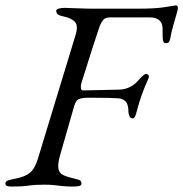

<svg xmlns="http://www.w3.org/2000/svg" viewBox="-30 -682 675 707"><path d="M14 5Q2 5 -4 3Q-10 1 -10 -6Q-10 -14 -0.5 -17.5Q9 -21 26 -24Q63 -31 81 -46.5Q99 -62 110 -99L247 -549Q259 -585 247 -600Q235 -615 202 -622Q187 -625 182 -630Q177 -635 177 -642Q177 -648 186.5 -650.5Q196 -653 208 -653Q219 -653 252.5 -651.5Q286 -650 317 -650H476Q544 -650 578.5 -656Q613 -662 617 -662Q622 -662 623.5 -659.5Q625 -657 625 -652Q625 -648 623.5 -643Q622 -638 620 -630Q615 -613 607.5 -586.5Q600 -560 597 -540Q596 -535 593 -529Q590 -523 580 -523Q573 -523 571 -530.5Q569 -538 569 -546Q569 -564 568.5 -580Q568 -596 558 -606Q553 -611 544 -614.5Q535 -618 521 -618H377Q358 -618 350.5 -609Q343 -600 338 -588Q337 -585 328 -558.5Q319 -532 307.5 -496Q296 -460 285.5 -426Q275 -392 269 -374Q267 -366 268 -357.5Q269 -349 276 -349L411 -352Q453 -354 482 -389Q489 -397 496.5 -403.5Q504 -410 508 -410Q513 -410 516.5 -405.5Q520 -401 517 -394Q500 -356 490.5 -328.5Q481 -301 471 -263Q469 -256 466 -251Q463 -246 458 -246Q450 -246 446.5 -255Q443 -264 443 -269Q443 -298 432.5 -308.5Q422 -319 406 -320Q395 -321 370.5 -321.5Q346 -322 323 -322Q300 -322 291 -322Q274 -322 261.5 -317.5Q249 -313 243 -291L192 -113Q182 -79 185 -61.5Q188 -44 203.5 -37Q219 -30 245 -24Q260 -21 265 -17.5Q270 -14 270 -6Q270 1 261 3Q252 5 240 5Q215 5 198.5 3Q182 1 167.5 -0.5Q153 -2 133 -2Q99 -2 75.5 1.5Q52 5 14 5Z"/></svg>

Font: EB Garamond
Style: Italic
Weight: 400
Italic angle: -17.2°
Designer: Georg Duffner and Octavio Pardo
Foundry: Georg Duffner
Version: Version 1.001